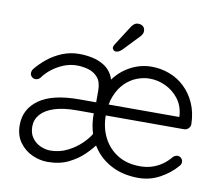

<svg xmlns="http://www.w3.org/2000/svg" viewBox="-79 -808 1052 914"><g transform="rotate(10 447.0 -351.5)"><path d="M266.2 -522.5Q299.5 -522.5 330.5 -515.8Q361.5 -509 386.5 -493.6Q411.5 -478.2 426.2 -452.2Q441 -426.2 441 -388V-255.8L385.2 -253.2V-365.2Q385.2 -407.8 366.5 -429.4Q347.8 -451 320.1 -458.8Q292.5 -466.5 265.5 -466.5Q232 -466.5 200.9 -453.8Q169.8 -441 144.9 -421.5Q120 -402 104.8 -380Q94.8 -368 80.8 -368Q70.8 -368 63 -375.4Q55.2 -382.8 55.2 -393.5Q55.2 -398.2 56.8 -403.1Q58.2 -408 61.8 -412.8Q82.8 -439.5 113.8 -464.9Q144.8 -490.2 184 -506.4Q223.2 -522.5 266.2 -522.5ZM205.5 10Q168 10 131.2 -6.6Q94.5 -23.2 70 -56.8Q45.5 -90.2 45.5 -140.5Q45.5 -217.8 110 -263.6Q174.5 -309.5 303.2 -309.5H798.8L786.8 -298.2V-318Q782.5 -365 756.5 -397.8Q730.5 -430.5 693.6 -447.8Q656.8 -465 616.8 -465Q586.8 -465 555.5 -452.9Q524.2 -440.8 498.5 -415.4Q472.8 -390 456.9 -350.5Q441 -311 441 -256.8Q441 -197.5 465 -149.9Q489 -102.2 534.2 -74.1Q579.5 -46 642.8 -46Q677.5 -46 705.5 -56.1Q733.5 -66.2 754.9 -82.6Q776.2 -99 790.2 -117Q800.8 -126 811.5 -126Q822.2 -126 829.6 -118.1Q837 -110.2 837 -100Q837 -88 827 -78.8Q797.2 -43.2 749.1 -16.6Q701 10 644.2 10Q566.8 10 507.6 -22.9Q448.5 -55.8 415.8 -114.9Q383 -174 383 -252.5Q383 -338 416.6 -398.1Q450.2 -458.2 503.5 -490.4Q556.8 -522.5 616.8 -522.5Q661 -522.5 702.4 -507.1Q743.8 -491.8 776.1 -461.2Q808.5 -430.8 828.2 -386.9Q848 -343 849.5 -285.2Q849.2 -273.2 840.2 -264.6Q831.2 -256 819.2 -256H301.8Q236.5 -256 193.1 -242Q149.8 -228 127.6 -202.6Q105.5 -177.2 105.5 -144Q105.5 -110.5 121.8 -88.5Q138 -66.5 162.1 -56Q186.2 -45.5 209.5 -45.5Q253.8 -45.5 292.4 -65Q331 -84.5 359.2 -112.2Q387.5 -140 398.8 -163L428.5 -118.8Q411.5 -93.2 381.1 -63.1Q350.8 -33 307.4 -11.5Q264 10 205.5 10ZM434.5 -563.8Q428.8 -563.8 423.4 -568.9Q418 -574 418.2 -581Q418.2 -587 423.5 -595.5L484.5 -690.8Q489 -698.5 497.4 -705.6Q505.8 -712.8 517.8 -712.8Q533 -712.8 541.9 -704.6Q550.8 -696.5 550.5 -681.5Q550.2 -674.5 547.6 -669.1Q545 -663.8 540.5 -658L465.2 -579.2Q459 -572.8 451.1 -568.2Q443.2 -563.8 434.5 -563.8Z"/></g></svg>

Font: Quicksand Variable Light
Style: Regular
Weight: 300
Designer: Andrew Paglinawan
Foundry: Andrew Paglinawan
Version: Version 3.004